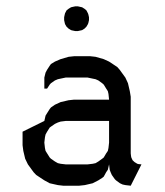

<svg xmlns="http://www.w3.org/2000/svg" viewBox="-20 -591 525 611"><path d="M51.8 -128.9V-171.9L121.1 -206.1L125 -223.1L129.9 -231L138.2 -244.1L142.1 -249L154.8 -257.8L172.9 -266.1L198.2 -272L215.8 -273.9H327.1L325.2 -292L323.2 -300.8L317.9 -309.1L310.1 -321.8L305.2 -326.2L293 -335L284.2 -338.9L274.9 -340.8L258.8 -344.2H189L172.9 -340.8L164.1 -338.9L154.8 -335L142.1 -326.2L138.2 -321.8L129.9 -309.1H121.1V-344.2L125 -359.9L129.9 -369.1L138.2 -381.8L142.1 -387.2L154.8 -395L172.9 -402.8L198.2 -410.2L215.8 -412.1H267.1L284.2 -410.2L310.1 -402.8L327.1 -395L353 -377.9L360.8 -369.1L378.9 -344.2L387.2 -326.2L393.1 -300.8L396 -283.2V-103L397 -94.2L397.9 -89.8L401.9 -81.1L408.2 -75.2L417 -69.8L420.9 -68.8L430.2 -67.9L396 0L378.9 -2L370.1 -3.9L361.8 -7.8L349.1 -17.1L345.2 -21L335.9 -34.2L332 -43L329.1 -50.8L327.1 -67.9L323.2 -50.8L317.9 -43L310.1 -28.8L305.2 -24.9L293 -17.1L274.9 -7.8L250 -2L231.9 0H181.2L164.1 -2L138.2 -7.8L121.1 -17.1L95.2 -34.2L86.9 -43L68.8 -67.9L60.1 -85.9L54.2 -110.8ZM121.1 -137.2 123 -120.1 125 -110.8 129.9 -103 138.2 -89.8 142.1 -85.9 154.8 -77.1 164.1 -71.8 172.9 -69.8 189 -67.9H258.8L274.9 -69.8L284.2 -71.8L293 -77.1L305.2 -85.9L310.1 -89.8L317.9 -103L323.2 -110.8L325.2 -120.1L327.1 -137.2V-206.1H189L172.9 -204.1L164.1 -201.2L154.8 -196.8L142.1 -188L138.2 -185.1L129.9 -171.9L125 -163.1L123 -153.8ZM184.1 -526.9V-536.1L186 -544.9L187 -548.8L191.9 -558.1L198.2 -563L206.1 -567.9L210 -568.8L219.2 -570.8H228L236.8 -568.8L241.2 -567.9L249 -563L254.9 -558.1L259.8 -548.8L261.2 -544.9L263.2 -536.1V-526.9L261.2 -518.1L259.8 -514.2L254.9 -505.9L249 -500L241.2 -495.1L236.8 -494.1L228 -492.2H219.2L210 -494.1L206.1 -495.1L198.2 -500L191.9 -505.9L187 -514.2L186 -518.1Z"/></svg>

Font: Petahja
Style: Regular
Weight: 400
Designer: T. Christopher White
Version: Version 1.1